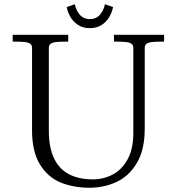

<svg xmlns="http://www.w3.org/2000/svg" viewBox="-20 -863 828 900"><path d="M130.2 -252.5V-638.6Q130.2 -652.1 121.1 -658.3Q112 -664.5 94.1 -666.2Q76.1 -668 39.4 -668V-700H299.8V-668Q263 -668 245.1 -666.2Q227.2 -664.5 218.1 -658.2Q208.9 -652 208.9 -638.6V-250.8Q208.9 -170 234.1 -119.2Q259.2 -68.5 305 -45.4Q350.8 -22.2 415.1 -22.2Q464.9 -22.2 507.9 -44.6Q551 -67 578 -115.9Q605 -164.8 605 -240.5V-638.6Q605 -652 595.8 -658.2Q586.6 -664.5 568.8 -666.2Q550.9 -668 514.2 -668V-700H749.2V-668Q712.5 -668 694.6 -666.2Q676.6 -664.5 667.5 -658.3Q658.4 -652.1 658.4 -638.6V-258.8Q658.4 -161.8 622 -99.8Q585.6 -37.9 527 -10.4Q468.4 17 398.9 17Q324.5 17 264.6 -7.4Q204.6 -31.8 167.4 -91.8Q130.2 -151.9 130.2 -252.5ZM401.2 -731Q368.1 -731 344.9 -746.7Q321.8 -762.4 309.1 -785.2Q296.5 -808.1 292.8 -830L330.9 -843.1Q335.6 -816.2 353.2 -794.9Q370.8 -773.5 401.2 -773.5Q431.8 -773.5 449.3 -794.9Q466.9 -816.2 471.8 -843.1L509.9 -830Q506.1 -808 493.4 -785.2Q480.8 -762.4 457.6 -746.7Q434.5 -731 401.2 -731Z"/></svg>

Font: Didactic
Style: Regular
Weight: 400
Designer: Tyler Finck
Foundry: Etcetera Type Co
Version: Version 3.007;FEAKit 1.0